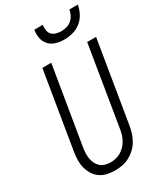

<svg xmlns="http://www.w3.org/2000/svg" viewBox="-235 -1043 970 1139"><g transform="rotate(-30 250.5 -473.5)"><path d="M202 8Q174 8 147.5 2Q121 -4 100 -19Q79 -34 65.5 -56Q52 -78 45.5 -103.5Q39 -129 39.5 -157Q40 -185 45 -213L131 -735H192L104 -204Q101 -185 100.5 -166Q100 -147 103 -129.5Q106 -112 114 -96Q122 -80 135 -68.5Q148 -57 165.5 -52Q183 -47 202 -47Q219 -47 237.5 -51Q256 -55 272 -64.5Q288 -74 301.5 -87.5Q315 -101 324.5 -117.5Q334 -134 339.5 -151.5Q345 -169 348 -186L438 -735H499L407 -177Q403 -153 395 -129Q387 -105 374 -83Q361 -61 341.5 -43Q322 -25 299 -13Q276 -1 251 3.5Q226 8 202 8ZM329 -815Q300 -815 273 -823Q246 -831 227.5 -850.5Q209 -870 203.5 -898Q198 -926 203 -955H261Q258 -937 260.5 -919.5Q263 -902 274 -889.5Q285 -877 302.5 -872Q320 -867 338 -867Q356 -867 374.5 -872Q393 -877 408 -889.5Q423 -902 431.5 -919.5Q440 -937 443 -955H501Q496 -926 481.5 -898Q467 -870 442.5 -850.5Q418 -831 388 -823Q358 -815 329 -815Z"/></g></svg>

Font: Iosevka Term Curly Light
Style: Italic
Weight: 300
Italic angle: -9°
Designer: Belleve Invis
Foundry: Belleve Invis
Version: Version 32.3.0